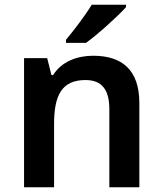

<svg xmlns="http://www.w3.org/2000/svg" viewBox="-20 -786 682 806"><path d="M509 -756V-766H365C338 -721 288 -656 257 -619V-606H341C390 -641 476 -719 509 -756ZM371 -552C303 -552 238 -527 203 -471H196L178 -542H81V0H207V-265C207 -384 238 -450 339 -450C408 -450 439 -409 439 -328V0H565V-353C565 -493 492 -552 371 -552Z"/></svg>

Font: Noto Sans Ol Chiki SemiBold
Style: Regular
Weight: 600
Designer: Monotype Design Team, Lewis McGuffie
Foundry: Monotype Imaging Inc.
Version: Version 2.003